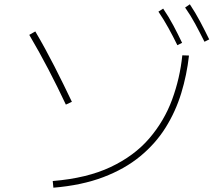

<svg xmlns="http://www.w3.org/2000/svg" viewBox="-20 -852 1040 892"><path d="M930 -658Q909 -700 887.5 -740Q866 -780 840 -817L862 -832Q888 -793 910 -751.5Q932 -710 952 -669ZM804 -642Q784 -683 762.5 -722Q741 -761 716 -798L738 -812Q764 -774 785.5 -733.5Q807 -693 826 -653ZM314 -379 286 -366Q247 -449 205 -529.5Q163 -610 116 -690L144 -706Q191 -626 233 -543.5Q275 -461 314 -379ZM228 20 225 -11Q384 -24 494 -76Q604 -128 673.5 -209Q743 -290 779.5 -389Q816 -488 827 -595L858 -594Q848 -504 822 -419Q796 -334 749.5 -259.5Q703 -185 631.5 -126Q560 -67 460 -29Q360 9 228 20Z"/></svg>

Font: Murecho ExtraLight
Style: Regular
Weight: 200
Designer: Neil Summerour
Foundry: Positype
Version: Version 1.010; ttfautohint (v1.8.3)